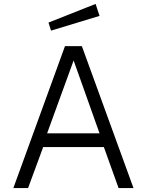

<svg xmlns="http://www.w3.org/2000/svg" viewBox="-20 -958 747 978"><path d="M467 -938 227 -843 240 -802 487 -877ZM48 0H123L200 -209H509L584 0H660L397 -723H311ZM220 -279 355 -650 487 -279Z"/></svg>

Font: United Sans Light
Style: Regular
Weight: 300
Designer: Pablo Impallari, Rodrigo Fuenzalida (Modified by Dan O. Williams)
Version: Version 1.000;PS 001.000;hotconv 1.0.88;makeotf.lib2.5.64775